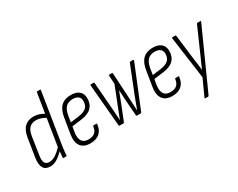

<svg xmlns="http://www.w3.org/2000/svg" viewBox="-105 -1174 2296 1850"><g transform="rotate(-30 1043.5 -249.0)"><path d="M131 8Q78 8 56.5 -28Q35 -64 46 -139L78 -341Q90 -419 128.5 -455Q167 -491 227 -491Q260 -491 291 -480.5Q322 -470 349 -452L343 -410Q285 -448 229 -448Q186 -448 158.5 -422Q131 -396 121 -336L91 -139Q82 -84 95.5 -59Q109 -34 146 -34Q179 -34 215.5 -57.5Q252 -81 295 -128L291 -85Q246 -38 208 -15Q170 8 131 8ZM280 0Q275 0 275 -6Q276 -28 279 -54Q282 -80 284 -98V-110L375 -677Q376 -683 382 -683H413Q420 -683 419 -677L329 -114Q324 -79 321 -52.5Q318 -26 317 -7Q317 0 311 0Z M576 8Q505 8 472.5 -35.5Q440 -79 452 -159L480 -331Q492 -413 532.5 -452Q573 -491 643 -491Q702 -491 734.5 -463.5Q767 -436 767 -384Q767 -320 729.5 -282.5Q692 -245 615 -235L507 -221L496 -157Q488 -97 509 -65.5Q530 -34 580 -34Q626 -34 651 -55.5Q676 -77 681 -121Q682 -128 688 -128H719Q725 -128 725 -121Q718 -57 680.5 -24.5Q643 8 576 8ZM513 -262 608 -274Q667 -283 694 -308Q721 -333 721 -380Q721 -414 699.5 -431Q678 -448 639 -448Q590 -448 562 -419.5Q534 -391 524 -331Z M904 0Q897 0 897 -7L856 -475Q856 -483 862 -483H895Q900 -483 901 -475L924 -178Q927 -147 929 -112Q931 -77 933 -46H934Q946 -78 958.5 -109Q971 -140 983 -171L1063 -374L1057 -469Q1056 -475 1063 -475H1093Q1099 -475 1100 -469L1117 -174Q1119 -141 1120.5 -110Q1122 -79 1123 -46H1125Q1137 -78 1149 -110Q1161 -142 1173 -174L1293 -475Q1296 -483 1302 -483H1334Q1337 -483 1339 -481Q1341 -479 1339 -474L1148 -6Q1146 0 1141 0H1097Q1090 0 1090 -6L1076 -191Q1075 -214 1073.5 -241.5Q1072 -269 1070 -296H1069Q1059 -269 1049 -242.5Q1039 -216 1029 -190L956 -7Q953 0 947 0Z M1488 8Q1417 8 1384.5 -35.5Q1352 -79 1364 -159L1392 -331Q1404 -413 1444.5 -452Q1485 -491 1555 -491Q1614 -491 1646.5 -463.5Q1679 -436 1679 -384Q1679 -320 1641.5 -282.5Q1604 -245 1527 -235L1419 -221L1408 -157Q1400 -97 1421 -65.5Q1442 -34 1492 -34Q1538 -34 1563 -55.5Q1588 -77 1593 -121Q1594 -128 1600 -128H1631Q1637 -128 1637 -121Q1630 -57 1592.5 -24.5Q1555 8 1488 8ZM1425 -262 1520 -274Q1579 -283 1606 -308Q1633 -333 1633 -380Q1633 -414 1611.5 -431Q1590 -448 1551 -448Q1502 -448 1474 -419.5Q1446 -391 1436 -331Z M1750 185Q1747 185 1746 183Q1745 181 1746 178L1829 -4L1764 -475Q1764 -479 1765.5 -481Q1767 -483 1770 -483H1803Q1810 -483 1810 -476L1844 -196Q1849 -165 1853 -133Q1857 -101 1860 -70H1861Q1874 -100 1888 -131.5Q1902 -163 1916 -194L2040 -476Q2043 -483 2049 -483H2082Q2085 -483 2086.5 -481Q2088 -479 2086 -475L1791 179Q1788 185 1782 185Z"/></g></svg>

Font: Sofia Sans Condensed Light
Style: Italic
Weight: 300
Italic angle: -9°
Version: Version 4.100